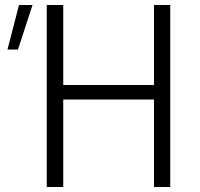

<svg xmlns="http://www.w3.org/2000/svg" viewBox="-20 -748 798 768"><path d="M10 -550 56 -728H110L52 -550ZM167 -728H233V-408H596V-728H661V0H596V-350H233V0H167Z"/></svg>

Font: Murecho Light
Style: Regular
Weight: 300
Designer: Neil Summerour
Foundry: Positype
Version: Version 1.010; ttfautohint (v1.8.3)